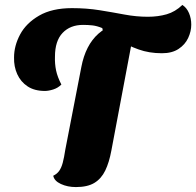

<svg xmlns="http://www.w3.org/2000/svg" viewBox="-20 -737 796 779"><path d="M162 -368Q120 -368 92 -386.5Q64 -405 50 -436Q36 -467 37 -504Q37 -551 61.5 -597Q86 -643 138.5 -673.5Q191 -704 272 -704Q332 -704 384.5 -695.5Q437 -687 485 -678Q533 -669 580 -669Q621 -669 656 -679Q691 -689 720 -717Q738 -705 747 -683.5Q756 -662 756 -637Q756 -610 743.5 -583Q731 -556 704.5 -538.5Q678 -521 637 -521Q585 -521 542 -536.5Q499 -552 463.5 -573.5Q428 -595 397 -614L395 -623Q373 -632 355 -634Q337 -636 317 -636Q265 -636 234 -603.5Q203 -571 203 -507Q202 -478 207.5 -451.5Q213 -425 229 -394Q215 -380 196 -374Q177 -368 162 -368ZM288 22Q254 22 227 9.5Q200 -3 196 -24Q211 -31 220 -43.5Q229 -56 234.5 -76.5Q240 -97 245 -130L310 -465Q327 -554 379.5 -600.5Q432 -647 532 -657L432 -127Q423 -78 407 -45Q391 -12 363 5Q335 22 288 22Z"/></svg>

Font: Sansita Swashed Light
Style: Bold
Weight: 700
Version: Version 1.003